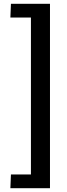

<svg xmlns="http://www.w3.org/2000/svg" viewBox="-20 -869 353 1018"><path d="M38 56H144V-776H35L38 -849H245V129H35Z"/></svg>

Font: Murecho Thin Medium
Style: Regular
Weight: 500
Version: Version 1.010